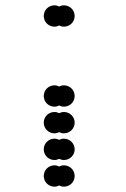

<svg xmlns="http://www.w3.org/2000/svg" viewBox="-20 -600 472 720"><path d="M144 60C144 82 162 100 184 100C190.5 100 196.6 98.4 202 95.7C207.4 98.4 213.5 100 220 100C242 100 260 82 260 60C260 38 242 20 220 20C213.5 20 207.4 21.6 202 24.3C196.6 21.6 190.5 20 184 20C162 20 144 38 144 60ZM144 -40C144 -18 162 0 184 0C190.5 0 196.6 -1.6 202 -4.3C207.4 -1.6 213.5 0 220 0C242 0 260 -18 260 -40C260 -62 242 -80 220 -80C213.5 -80 207.4 -78.4 202 -75.7C196.6 -78.4 190.5 -80 184 -80C162 -80 144 -62 144 -40ZM144 -140C144 -118 162 -100 184 -100C190.5 -100 196.6 -101.6 202 -104.3C207.4 -101.6 213.5 -100 220 -100C242 -100 260 -118 260 -140C260 -162 242 -180 220 -180C213.5 -180 207.4 -178.4 202 -175.7C196.6 -178.4 190.5 -180 184 -180C162 -180 144 -162 144 -140ZM144 -240C144 -218 162 -200 184 -200C190.5 -200 196.6 -201.6 202 -204.3C207.4 -201.6 213.5 -200 220 -200C242 -200 260 -218 260 -240C260 -262 242 -280 220 -280C213.5 -280 207.4 -278.4 202 -275.7C196.6 -278.4 190.5 -280 184 -280C162 -280 144 -262 144 -240ZM144 -540C144 -518 162 -500 184 -500C190.5 -500 196.6 -501.6 202 -504.3C207.4 -501.6 213.5 -500 220 -500C242 -500 260 -518 260 -540C260 -562 242 -580 220 -580C213.5 -580 207.4 -578.4 202 -575.7C196.6 -578.4 190.5 -580 184 -580C162 -580 144 -562 144 -540Z"/></svg>

Font: Dotrice Condensed
Style: Bold
Weight: 700
Width: 2
Monospace: yes
Designer: Paul Flo Williams
Foundry: His Deeds Are Dust
Version: Version 1.001